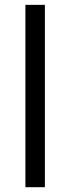

<svg xmlns="http://www.w3.org/2000/svg" viewBox="-20 -780 293 800"><path d="M167 0H85.9V-759.8H167Z"/></svg>

Font: f08361285
Style: Regular
Weight: 400
Foundry: Ascender Corporation
Version: Version 1.10